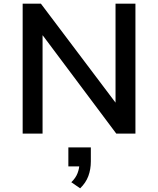

<svg xmlns="http://www.w3.org/2000/svg" viewBox="-20 -725 858 1042"><path d="M103 0V-705H202L607 -168V-705H715V0H611L212 -533H211V0ZM415 297 367 264Q391 241 401 214.5Q411 188 411 163L433 178H351V75H473V151Q473 194 459.5 230.5Q446 267 415 297Z"/></svg>

Font: Nunito Sans 7pt SemiBold
Style: Regular
Weight: 600
Designer: Vernon Adams
Foundry: Vernon Adams
Version: Version 3.101;gftools[0.9.27]